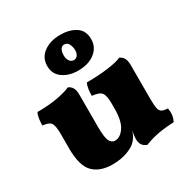

<svg xmlns="http://www.w3.org/2000/svg" viewBox="-168 -870 989 1020"><g transform="rotate(-30 326.5 -360.0)"><path d="M235 7Q159 7 118 -34.5Q77 -76 77 -181V-270Q77 -319 66.5 -337Q56 -355 15 -359Q15 -378 17.5 -398Q20 -418 28 -434Q102 -434 155.5 -444.5Q209 -455 233 -467Q250 -460 258.5 -444.5Q267 -429 267 -403V-207Q267 -140 278 -118Q289 -96 310 -96Q342 -96 367 -132.5Q392 -169 392 -246V-275Q392 -324 379 -342Q366 -360 321 -364Q321 -383 323.5 -403Q326 -423 334 -439Q408 -439 466 -447Q524 -455 548 -467Q565 -460 573.5 -444.5Q582 -429 582 -403V-134L416 -99Q409 -77 399.5 -62Q390 -47 378 -36Q359 -19 322 -6Q285 7 235 7ZM447 9Q425 1 417 -13.5Q409 -28 409 -48Q409 -68 414 -90.5Q419 -113 424 -124L582 -196Q582 -157 586 -137.5Q590 -118 602 -111.5Q614 -105 638 -104Q642 -82 639.5 -62Q637 -42 627 -25Q581 -24 535 -16Q489 -8 447 9ZM326 -516Q271 -516 233 -543Q195 -570 195 -619Q195 -670 235.5 -699.5Q276 -729 337 -729Q393 -729 431 -704.5Q469 -680 469 -627Q469 -578 430 -547Q391 -516 326 -516ZM335 -576Q348 -576 357 -587.5Q366 -599 366 -619Q366 -637 357.5 -655.5Q349 -674 329 -674Q316 -674 307.5 -661Q299 -648 299 -625Q299 -604 308.5 -590Q318 -576 335 -576Z"/></g></svg>

Font: Vollkorn Black
Style: Regular
Weight: 900
Designer: Friedrich Althausen
Foundry: Friedrich Althausen
Version: Version 5.000